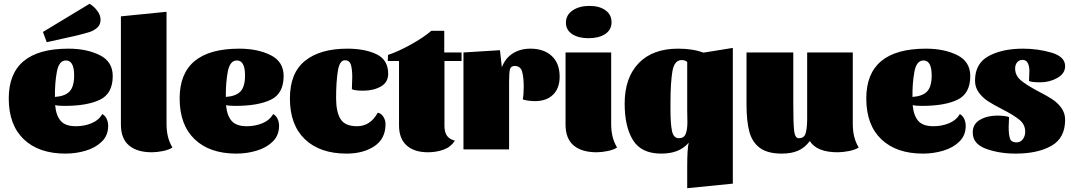

<svg xmlns="http://www.w3.org/2000/svg" viewBox="-20 -786 5634 1010"><path d="M26 0ZM549 -124Q549 -74 516 -41.5Q483 -9 431.5 6.5Q380 22 324 22Q184 22 105 -53.5Q26 -129 26 -268Q26 -530 340 -530Q436 -530 504.5 -496Q573 -462 573 -386Q573 -294 506 -261.5Q439 -229 319 -229Q286 -229 270 -233Q275 -178 299.5 -150Q324 -122 379 -122Q423 -122 461 -137.5Q499 -153 518 -186Q533 -178 541 -161Q549 -144 549 -124ZM269 -276Q323 -280 346.5 -305.5Q370 -331 370 -389Q370 -468 327 -468Q290 -468 279 -408Q268 -348 269 -276ZM451 -766Q474 -753 491.5 -729.5Q509 -706 509 -683Q509 -656 491.5 -640.5Q474 -625 452.5 -618Q431 -611 383 -599L226 -564L206 -618Z M856 -724V-134Q856 -99 863 -69Q870 -39 887 -10Q869 2 837.5 8.5Q806 15 779 15Q701 15 658.5 -21Q616 -57 616 -131V-700Z M1448 -124Q1448 -74 1415 -41.5Q1382 -9 1330.5 6.5Q1279 22 1223 22Q1083 22 1004 -53.5Q925 -129 925 -268Q925 -530 1239 -530Q1335 -530 1403.5 -496Q1472 -462 1472 -386Q1472 -294 1405 -261.5Q1338 -229 1218 -229Q1185 -229 1169 -233Q1174 -178 1198.5 -150Q1223 -122 1278 -122Q1322 -122 1360 -137.5Q1398 -153 1417 -186Q1432 -178 1440 -161Q1448 -144 1448 -124ZM1168 -276Q1222 -280 1245.5 -305.5Q1269 -331 1269 -389Q1269 -468 1226 -468Q1189 -468 1178 -408Q1167 -348 1168 -276Z M1748 -270Q1748 -197 1771.5 -159.5Q1795 -122 1858 -122Q1928 -122 1967 -193Q1985 -190 1996.5 -172Q2008 -154 2008 -133Q2008 -56 1949.5 -17Q1891 22 1803 22Q1663 22 1584 -53.5Q1505 -129 1505 -268Q1505 -402 1584.5 -466Q1664 -530 1807 -530Q1900 -530 1961 -500.5Q2022 -471 2022 -398Q2022 -353 1983.5 -331Q1945 -309 1891 -309Q1845 -309 1831 -317Q1833 -357 1833 -381Q1833 -421 1826 -445Q1819 -469 1794 -469Q1766 -469 1757 -411Q1748 -353 1748 -270Z M2020 -465 2021 -497Q2073 -514 2140 -551Q2207 -588 2249 -624H2317V-510H2408V-465H2318V-124Q2318 -92 2330.5 -73Q2343 -54 2373 -46Q2352 -13 2314 1Q2276 15 2231 15Q2159 15 2119 -21Q2079 -57 2079 -126V-465Z M2658 -353V0H2418V-510L2610 -522L2620 -432Q2638 -480 2677.5 -505Q2717 -530 2770 -530Q2841 -530 2882.5 -491.5Q2924 -453 2924 -383Q2924 -322 2889.5 -288Q2855 -254 2793 -254Q2780 -254 2759 -256.5Q2738 -259 2730 -264Q2735 -287 2735 -330Q2735 -379 2726.5 -409Q2718 -439 2688 -439Q2667 -439 2662.5 -421Q2658 -403 2658 -353Z M3197 -669Q3197 -629 3163.5 -607Q3130 -585 3076 -585Q3023 -585 2990 -606.5Q2957 -628 2957 -667Q2957 -707 2992 -731Q3027 -755 3081 -755Q3133 -755 3165 -732Q3197 -709 3197 -669ZM3195 -134Q3195 -99 3202 -69Q3209 -39 3226 -10Q3208 2 3176.5 8.5Q3145 15 3119 15Q3040 15 2997.5 -21Q2955 -57 2955 -131V-510H3195Z M3595 93Q3595 -7 3603 -35Q3575 -4 3539.5 9Q3504 22 3458 22Q3354 22 3310 -48.5Q3266 -119 3266 -241Q3266 -377 3339.5 -453.5Q3413 -530 3547 -530Q3626 -530 3680 -509L3835 -534V180L3595 204ZM3566 -470Q3527 -470 3517 -410Q3507 -350 3507 -246V-207Q3507 -135 3515 -97Q3523 -59 3551 -59Q3578 -59 3587 -81.5Q3596 -104 3596 -143L3595 -205V-460Q3585 -470 3566 -470Z M4466 -134Q4466 -99 4473 -69Q4480 -39 4497 -10Q4479 2 4446 8.5Q4413 15 4387 15Q4277 15 4240 -44Q4213 -8 4177.5 7Q4142 22 4093 22Q4017 22 3976.5 -8.5Q3936 -39 3921.5 -94.5Q3907 -150 3907 -236V-510H4153V-241Q4153 -137 4157.5 -98Q4162 -59 4182 -59Q4211 -59 4218.5 -86.5Q4226 -114 4226 -162V-510H4466Z M5060 -124Q5060 -74 5027 -41.5Q4994 -9 4942.5 6.5Q4891 22 4835 22Q4695 22 4616 -53.5Q4537 -129 4537 -268Q4537 -530 4851 -530Q4947 -530 5015.5 -496Q5084 -462 5084 -386Q5084 -294 5017 -261.5Q4950 -229 4830 -229Q4797 -229 4781 -233Q4786 -178 4810.5 -150Q4835 -122 4890 -122Q4934 -122 4972 -137.5Q5010 -153 5029 -186Q5044 -178 5052 -161Q5060 -144 5060 -124ZM4780 -276Q4834 -280 4857.5 -305.5Q4881 -331 4881 -389Q4881 -468 4838 -468Q4801 -468 4790 -408Q4779 -348 4780 -276Z M5320 -426Q5320 -389 5349.5 -364Q5379 -339 5441 -306Q5488 -282 5516 -263.5Q5544 -245 5563.5 -218Q5583 -191 5583 -156Q5583 -60 5511 -19Q5439 22 5323 22Q5236 22 5166.5 -3.5Q5097 -29 5097 -89Q5097 -134 5135.5 -156Q5174 -178 5227 -178Q5241 -178 5260.5 -176Q5280 -174 5288 -170Q5286 -136 5286 -117Q5286 -77 5293 -57Q5300 -37 5327 -37Q5348 -37 5360.5 -53.5Q5373 -70 5373 -93Q5373 -131 5342.5 -156Q5312 -181 5251 -212Q5204 -236 5176 -254.5Q5148 -273 5128.5 -300Q5109 -327 5109 -362Q5109 -452 5180.5 -491Q5252 -530 5362 -530Q5440 -530 5511.5 -509Q5583 -488 5583 -438Q5583 -399 5542 -376Q5501 -353 5453 -353Q5406 -353 5393 -360L5395 -413Q5395 -438 5386.5 -454.5Q5378 -471 5359 -471Q5341 -471 5330.5 -458Q5320 -445 5320 -426Z"/></svg>

Font: Sansita Black
Style: Regular
Weight: 900
Designer: Pablo Cosgaya
Foundry: Omnibus-Type
Version: Version 1.006; ttfautohint (v1.5)